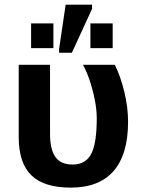

<svg xmlns="http://www.w3.org/2000/svg" viewBox="-20 -812 622 841"><path d="M541 -278.8Q541 -136.2 477.8 -63.2Q414.6 9.8 290 9.8Q172.9 9.8 117.4 -44.2Q62 -98.1 62 -211.4V-528.3H199.2V-224.6Q199.2 -158.2 222.4 -124.8Q245.6 -91.3 298.3 -91.3Q355 -91.3 379.4 -137.7Q403.8 -184.1 403.8 -294.4Q403.8 -331.1 395.3 -374.5Q386.7 -418 373 -459Q359.4 -500 343.3 -528.3H482.9Q508.3 -477.5 524.7 -409.2Q541 -340.8 541 -278.8ZM383.3 -773.4 294.9 -581.1H238.8V-597.2L267.6 -791.5H383.3ZM213.9 -709.5V-601.1H116.2V-709.5ZM473.6 -709.5V-601.1H376V-709.5Z"/></svg>

Font: Arimo
Style: Bold
Weight: 700
Designer: Steve Matteson
Foundry: Monotype Imaging Inc.
Version: Version 1.33